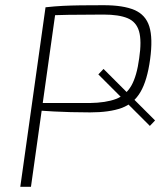

<svg xmlns="http://www.w3.org/2000/svg" viewBox="-20 -718 616 738"><path d="M378 -698Q454 -698 497 -679.5Q540 -661 554 -616Q568 -571 557 -490Q546 -409 520 -364.5Q494 -320 447.5 -303Q401 -286 326 -286Q287 -286 251.5 -287Q216 -288 187.5 -289.5Q159 -291 139 -292.5Q119 -294 111 -295L115 -322Q165 -322 219.5 -322Q274 -322 325 -322Q387 -323 425.5 -337.5Q464 -352 485 -389Q506 -426 515 -494Q525 -561 514.5 -597.5Q504 -634 470.5 -648Q437 -662 378 -662Q300 -662 243 -661Q186 -660 166 -658L155 -690Q191 -694 222 -695.5Q253 -697 289.5 -697.5Q326 -698 378 -698ZM196 -690 99 0H58L155 -690ZM358 -432 378 -453 576 -255 556 -234Z"/></svg>

Font: Exo 2 ExtraLight
Style: Italic
Weight: 250
Italic angle: -8°
Designer: Natanael Gama
Foundry: Natanael Gama
Version: Version 2.010